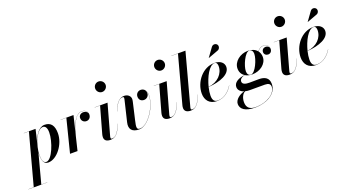

<svg xmlns="http://www.w3.org/2000/svg" viewBox="-178 -1503 4512 2506"><g transform="rotate(-20 2078.0 -250.0)"><path d="M176 -123C176 -55.5 189.5 10 256.5 10C377 10 502.5 -154.5 502.5 -307.5C502.5 -409 465 -470 374 -470C295.5 -470 237 -377.5 205 -280.5L205.5 -282.5L247.5 -460H84.5V-458H154.5L-35.5 248H-109.5V250H152.5V248H69.5L178 -160.5C176.5 -147 176 -134.5 176 -123ZM178 -122.5C178 -249.5 258 -451 344 -451C380.5 -451 399.5 -415.5 399.5 -356C399.5 -228.5 312 -6.5 234.5 -6.5C191 -6.5 178 -57 178 -122.5Z M674.5 -458 559 0H663L710 -194.5C741 -311.5 794.5 -467.5 890 -467.5C931 -467.5 959 -445.5 967 -415C958.5 -437 934.5 -451 907.5 -451C868 -451 842 -426.5 842 -392.5C842 -355 869 -327.5 907.5 -327.5C946.5 -327.5 971.5 -358.5 971.5 -397C971.5 -438 939.5 -469.5 890 -469.5C808 -469.5 756 -356.5 723.5 -250L774.5 -460H595V-458Z M1158.5 -687.5C1158.5 -648.5 1190 -614.5 1230.5 -614.5C1271 -614.5 1303.5 -648.5 1303.5 -687.5C1303.5 -727 1271 -760 1230.5 -760C1190 -760 1158.5 -727 1158.5 -687.5ZM1279.5 -156 1278 -156.5C1229 -35.5 1189 1 1142 1C1130 1 1126 -6.5 1126 -16.5C1126 -21 1126.5 -26.5 1128 -32L1247 -460H1068V-458H1143L1041.5 -96.5C1038.5 -85.5 1035.5 -70.5 1035.5 -56.5C1035.5 -16 1060.5 10 1118.5 10C1195 10 1234.5 -43.5 1279.5 -156Z M1506.5 -120 1560.5 -354.5C1562.5 -365 1566.5 -379.5 1566.5 -394C1566.5 -436 1531.5 -469.5 1478.5 -469.5C1402.5 -469.5 1361.5 -402 1325 -309.5L1326.5 -309C1371 -419.5 1411 -459.5 1455.5 -459.5C1466.5 -459.5 1472.5 -454 1472.5 -444.5C1472.5 -439.5 1471 -431.5 1470 -425.5L1399.5 -131C1377.5 -40.5 1421 10 1517.5 10C1648 10 1789.5 -215.5 1789.5 -368C1789.5 -430 1757 -469 1709 -469C1669.5 -469 1640.5 -437.5 1640.5 -399.5C1640.5 -357 1666.5 -330 1709 -330C1746.5 -330 1778 -360 1778 -398.5C1778 -419.5 1770 -437.5 1757 -450C1776.5 -433 1787.5 -404.5 1787.5 -368C1787.5 -215 1644.5 3 1531 3C1482.5 3 1486 -32.5 1506.5 -120Z M1980 -687.5C1980 -648.5 2011.5 -614.5 2052 -614.5C2092.5 -614.5 2125 -648.5 2125 -687.5C2125 -727 2092.5 -760 2052 -760C2011.5 -760 1980 -727 1980 -687.5ZM2101 -156 2099.5 -156.5C2050.5 -35.5 2010.5 1 1963.5 1C1951.5 1 1947.5 -6.5 1947.5 -16.5C1947.5 -21 1948 -26.5 1949.5 -32L2068.5 -460H1889.5V-458H1964.5L1863 -96.5C1860 -85.5 1857 -70.5 1857 -56.5C1857 -16 1882 10 1940 10C2016.5 10 2056 -43.5 2101 -156Z M2393 -156 2391.5 -156.5C2343 -36 2301.5 1 2256.5 1C2244 1 2239.5 -6 2239.5 -16C2239.5 -20 2240 -26 2241.5 -31.5L2435 -750H2239.5V-748H2330.5L2154.5 -96.5C2152 -87 2148.5 -73 2148.5 -56.5C2148.5 -16.5 2176 10 2234.5 10C2307 10 2348 -43.5 2393 -156Z M2826.5 -606C2858.5 -615.5 2871 -654 2855.5 -678.5C2841.5 -700.5 2800 -711 2775.5 -677L2688 -556L2688.5 -555ZM2541 -85C2541 -118 2547 -158.5 2557 -200.5C2723.5 -212.5 2864 -268.5 2864 -370C2864 -426.5 2815.5 -470 2732.5 -470C2569.5 -470 2443 -309 2443 -150C2443 -57.5 2496.5 10 2599 10C2703 10 2774.5 -56 2817.5 -129L2816 -130C2767.5 -49.5 2694.5 6 2612 6C2570.5 6 2541 -15 2541 -85ZM2736.5 -467.5C2765 -467.5 2773.5 -440 2773.5 -413C2773.5 -307 2687.5 -216.5 2557.5 -202.5C2589 -328.5 2660 -467.5 2736.5 -467.5Z M3149.5 -160C3260 -160 3356 -233 3356 -328.5C3356 -362 3345.5 -391 3327.5 -414C3353 -447.5 3379.5 -463 3414.5 -463C3450 -463 3479 -442 3485 -406.5C3478 -427.5 3456.5 -439 3434.5 -439C3405.5 -439 3379.5 -419 3379.5 -385.5C3379.5 -353.5 3404.5 -333.5 3433.5 -333.5C3467 -333.5 3488 -359.5 3488 -392C3488 -437.5 3455 -465 3414.5 -465C3378.5 -465 3351 -449 3326 -416C3298 -450 3253 -469.5 3199.5 -469.5C3089.5 -469.5 2993 -392 2993 -296.5C2993 -247.5 3015.5 -209.5 3051.5 -186C2965 -178.5 2896 -138.5 2896 -76.5C2896 -35 2926 -3.5 2974.5 11.5C2911.5 25.5 2838 77 2838 139C2838 208 2898.5 260 3040.5 260C3184 260 3346 188 3346 42C3346 -43 3287.5 -72.5 3208.5 -72.5C3180 -72.5 3112.5 -71.5 3077.5 -71.5C3029.5 -71.5 2980.5 -80.5 2980.5 -122C2980.5 -148 3003.5 -177 3054 -184.5C3080 -168.5 3113 -160 3149.5 -160ZM3133.5 -163.5C3099 -163.5 3083.5 -191 3083.5 -226.5C3083.5 -301.5 3157 -466 3216 -466C3250.5 -466 3265.5 -439.5 3265.5 -404C3265.5 -329 3192.5 -163.5 3133.5 -163.5ZM2922.5 144.5C2922.5 83.5 2949 32.5 2985.5 14.5C3004 19 3024.5 21.5 3047 21.5H3257.5C3306 21.5 3332.5 39 3332.5 75.5C3332.5 168 3209 256 3045 256C2960.5 256 2922.5 216 2922.5 144.5Z M3647 -687.5C3647 -648.5 3678.5 -614.5 3719 -614.5C3759.5 -614.5 3792 -648.5 3792 -687.5C3792 -727 3759.5 -760 3719 -760C3678.5 -760 3647 -727 3647 -687.5ZM3768 -156 3766.5 -156.5C3717.5 -35.5 3677.5 1 3630.5 1C3618.5 1 3614.5 -6.5 3614.5 -16.5C3614.5 -21 3615 -26.5 3616.5 -32L3735.5 -460H3556.5V-458H3631.5L3530 -96.5C3527 -85.5 3524 -70.5 3524 -56.5C3524 -16 3549 10 3607 10C3683.5 10 3723 -43.5 3768 -156Z M4200.5 -606C4232.5 -615.5 4245 -654 4229.5 -678.5C4215.5 -700.5 4174 -711 4149.5 -677L4062 -556L4062.5 -555ZM3915 -85C3915 -118 3921 -158.5 3931 -200.5C4097.5 -212.5 4238 -268.5 4238 -370C4238 -426.5 4189.5 -470 4106.5 -470C3943.5 -470 3817 -309 3817 -150C3817 -57.5 3870.5 10 3973 10C4077 10 4148.5 -56 4191.5 -129L4190 -130C4141.5 -49.5 4068.5 6 3986 6C3944.5 6 3915 -15 3915 -85ZM4110.5 -467.5C4139 -467.5 4147.5 -440 4147.5 -413C4147.5 -307 4061.5 -216.5 3931.5 -202.5C3963 -328.5 4034 -467.5 4110.5 -467.5Z"/></g></svg>

Font: Bodoni* 96pt Medium
Style: Italic
Weight: 500
Italic angle: -13°
Version: Version 2.3